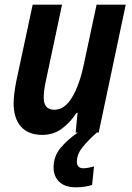

<svg xmlns="http://www.w3.org/2000/svg" viewBox="-20 -564 563 817"><path d="M311 0Q265 32 236.5 67Q208 102 208 149Q208 187 232.5 210Q257 233 302 233Q342 233 372 223L380 144Q352 152 335 152Q307 152 307 123Q308 91 331.5 62Q355 33 392 0H400L515 -544H391L336 -287Q318 -202 286.5 -149.5Q255 -97 211 -97Q166 -97 166 -149Q166 -178 175 -219L244 -544H119L49 -217Q38 -160 38 -124Q38 -61 69 -25.5Q100 10 160 10Q207 10 242.5 -16Q278 -42 306 -84H310L302 0Z"/></svg>

Font: Noto Sans UI SemiCondensed
Style: Bold Italic
Weight: 700
Width: 4
Designer: Monotype Design Team
Foundry: Monotype Imaging Inc.
Version: 1.001